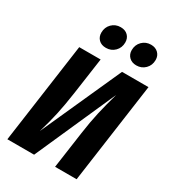

<svg xmlns="http://www.w3.org/2000/svg" viewBox="-218 -1035 1030 1150"><g transform="rotate(30 297.5 -460.5)"><path d="M498 0H349L385 -254Q397 -339 412 -405Q427 -471 451 -556L204 0H19L116 -693H264L228 -440Q215 -350 200.5 -283.5Q186 -217 163 -140L412 -693H595ZM187 -835Q187 -872 211.5 -896.5Q236 -921 272 -921Q304 -921 322.5 -902.5Q341 -884 341 -855Q341 -818 316.5 -793.5Q292 -769 256 -769Q224 -769 205.5 -787.5Q187 -806 187 -835ZM397 -835Q397 -872 421.5 -896.5Q446 -921 482 -921Q513 -921 532 -902.5Q551 -884 551 -855Q551 -818 526.5 -793.5Q502 -769 466 -769Q435 -769 416 -787.5Q397 -806 397 -835Z"/></g></svg>

Font: Fira Sans Condensed
Style: Bold Italic
Weight: 700
Width: 3
Italic angle: -8°
Designer: Carrois Corporate & Edenspiekermann AG
Foundry: Carrois Corporate GbR & Edenspiekermann AG
Version: Version 4.203